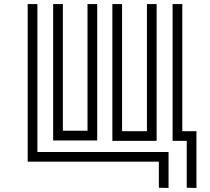

<svg xmlns="http://www.w3.org/2000/svg" viewBox="-20 -800 1040 950"><path d="M243 -780H291V-153H413V-780H461V-105H243ZM536 -780H584V-151H707V-780H755V-103H536ZM904 -103H834V-780H882V-151H952V130L904 129ZM766 0H117V-780H165V-48H814V130L766 129Z"/></svg>

Font: Train One
Style: Regular
Weight: 400
Designer: Fontworks Inc.
Foundry: Fontworks Inc.
Version: Version 1.100